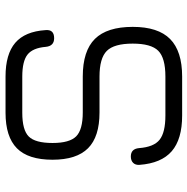

<svg xmlns="http://www.w3.org/2000/svg" viewBox="-12 -682 694 711"><g transform="rotate(-90 335.5 -327.0)"><path d="M263 0Q175 0 130.5 -38.5Q86 -77 80 -158Q79 -173 87.5 -181.5Q96 -190 111 -190Q139 -190 142 -160Q146 -105 173 -83.5Q200 -62 263 -62H407Q476 -62 502.5 -88.5Q529 -115 529 -183Q529 -252 502 -279Q475 -306 407 -306H274Q184 -306 141.5 -348.5Q99 -391 99 -480Q99 -570 141.5 -612Q184 -654 273 -654H407Q490 -654 532 -618Q574 -582 579 -506Q582 -474 549 -474Q520 -474 517 -505Q513 -553 488.5 -572.5Q464 -592 407 -592H273Q209 -592 185 -568Q161 -544 161 -480Q161 -417 185.5 -392.5Q210 -368 274 -368H407Q502 -368 546.5 -323Q591 -278 591 -183Q591 -89 546 -44.5Q501 0 407 0Z"/></g></svg>

Font: Jura Medium
Style: Regular
Weight: 500
Designer: Daniel Johnson, Alexei Vanyashin
Foundry: Daniel Johnson
Version: Version 5.103